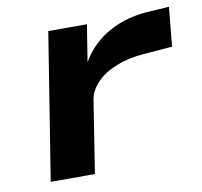

<svg xmlns="http://www.w3.org/2000/svg" viewBox="-63 -578 681 646"><g transform="rotate(-10 277.0 -255.5)"><path d="M60 0 140 -501H272L252 -375Q288 -437 350.5 -470.5Q413 -504 492 -507L554 -511L541 -377L442 -369Q390 -365 348.5 -348.5Q307 -332 281.5 -306Q256 -280 250 -249L211 0Z"/></g></svg>

Font: Nunito Sans 7pt Expanded
Style: Bold Italic
Weight: 700
Width: 7
Italic angle: -9°
Designer: Vernon Adams
Foundry: Vernon Adams
Version: Version 3.101;gftools[0.9.27]